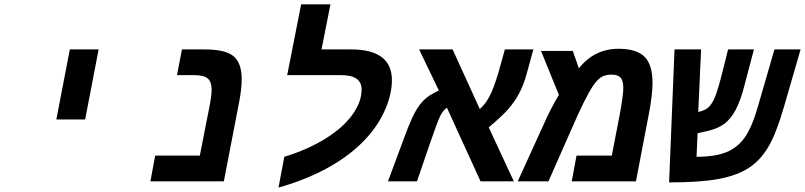

<svg xmlns="http://www.w3.org/2000/svg" viewBox="-20 -833 3698 882"><path d="M300.8 -606H433.1L371.1 -284.2H238.8Z M1008.3 0H670.9L692.9 -118.2H897.9L941.9 -341.8Q952.1 -393.1 952.1 -420.9Q952.1 -457.5 934.1 -472.7Q916 -487.8 872.1 -487.8H793L815.9 -606H919.9Q1015.6 -606 1053 -574.7Q1090.3 -543.5 1090.3 -469.2Q1090.3 -425.3 1079.1 -367.2Z M1641.1 -421.9Q1641.1 -487.8 1547.4 -487.8H1299.3L1363.3 -813H1498L1457 -606H1592.3Q1780.3 -606 1780.3 -464.8Q1780.3 -396 1744.6 -319.1Q1709 -242.2 1641.1 -175.5Q1573.2 -108.9 1476.1 -56.9Q1378.9 -4.9 1259.3 28.8L1286.1 -112.8Q1393.1 -145.5 1473.6 -195.3Q1554.2 -245.1 1597.7 -304.4Q1641.1 -363.8 1641.1 -421.9Z M1905.3 -606H2059.1L2184.1 -332Q2210 -354.5 2229 -390.9Q2248 -427.2 2269.5 -499L2299.3 -606H2430.2L2398.4 -490.2Q2384.8 -441.4 2364.7 -403.8Q2344.7 -366.2 2315.7 -332.8Q2286.6 -299.3 2225.1 -248L2340.3 0H2187.5L2033.2 -337.9Q2016.1 -327.6 2002.9 -301.5Q1989.7 -275.4 1956.1 -176.8L1895.5 0H1762.2L1837.4 -202.1Q1865.7 -279.3 1886.2 -316.9Q1906.7 -354.5 1930.7 -376.5Q1954.6 -398.4 1996.1 -417Z M2821.3 -608.9Q2903.8 -608.9 2940.7 -572.5Q2977.5 -536.1 2977.5 -452.1Q2977.5 -396.5 2960.4 -308.1L2901.4 0H2606.4L2628.4 -118.2H2790.5L2825.2 -297.9Q2843.3 -394.5 2843.3 -428.2Q2843.3 -463.4 2830.3 -476.8Q2817.4 -490.2 2789.6 -490.2Q2760.7 -490.2 2742.7 -479Q2724.6 -467.8 2706.3 -441.7Q2688 -415.5 2661.6 -362.5Q2635.3 -309.6 2604.5 -237.8L2499.5 0H2358.4L2473.6 -252.9Q2512.2 -340.3 2547.4 -397L2465.3 -599.1H2611.3L2639.2 -519Q2710.4 -608.9 2821.3 -608.9Z M3187.5 -318.8Q3218.8 -325.2 3235.4 -340.8Q3252 -356.4 3265.4 -389.9Q3278.8 -423.3 3297.4 -497.1L3324.7 -606H3443.4L3399.4 -439Q3381.3 -369.6 3359.6 -328.6Q3337.9 -287.6 3307.9 -264.6Q3277.8 -241.7 3225.6 -230L3184.6 -221.2L3179.7 -112.8Q3264.6 -112.8 3316.4 -133.8Q3368.2 -154.8 3401.1 -201.4Q3434.1 -248 3461.4 -342.8L3537.6 -606H3657.7L3582.5 -346.2Q3545.9 -218.8 3508.5 -156.5Q3471.2 -94.2 3417.2 -60.1Q3363.3 -25.9 3279.5 -10.5Q3195.8 4.9 3053.7 4.9L3078.6 -606H3200.7Z"/></svg>

Font: Cousine
Style: Bold Italic
Weight: 700
Italic angle: -12°
Monospace: yes
Designer: Steve Matteson
Foundry: Ascender Corporation
Version: Version 1.20